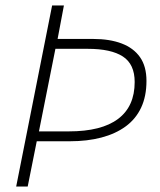

<svg xmlns="http://www.w3.org/2000/svg" viewBox="-20 -680 583 700"><path d="M39 0 170 -660H213L190 -538H320Q380 -538 423.5 -521.5Q467 -505 490.5 -471.5Q514 -438 514 -385Q514 -329 494.5 -287.5Q475 -246 438 -219Q401 -192 349.5 -178.5Q298 -165 235 -165H114L81 0ZM122 -201H231Q350 -201 410.5 -246.5Q471 -292 471 -381Q471 -446 428 -474Q385 -502 300 -502H182Z"/></svg>

Font: Source Sans 3 ExtraLight Light
Style: Italic
Weight: 300
Italic angle: -11°
Version: Version 3.052;hotconv 1.1.0;makeotfexe 2.6.0